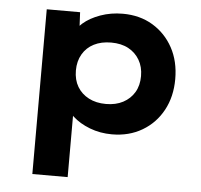

<svg xmlns="http://www.w3.org/2000/svg" viewBox="-53 -596 915 872"><g transform="rotate(5 404.0 -160.5)"><path d="M126 220V-531H278L284 -412L254 -421Q261 -453 292 -480Q323 -507 370.5 -524Q418 -541 472 -541Q550 -541 609 -505.5Q668 -470 701.5 -408.5Q735 -347 735 -266Q735 -186 701.5 -124Q668 -62 608 -26.5Q548 9 470 9Q416 9 369 -9Q322 -27 290.5 -56Q259 -85 250 -117L287 -131V220ZM431 -126Q476 -126 509 -143.5Q542 -161 560.5 -192Q579 -223 579 -266Q579 -308 560.5 -339.5Q542 -371 509.5 -388.5Q477 -406 431 -406Q386 -406 352.5 -389Q319 -372 300.5 -340Q282 -308 282 -266Q282 -223 300.5 -192Q319 -161 352.5 -143.5Q386 -126 431 -126Z"/></g></svg>

Font: Lexend Exa
Style: Bold
Weight: 700
Designer: Bonnie Shaver-Troup, Thomas Jockin
Foundry: Lexend
Version: Version 1.007